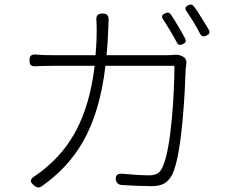

<svg xmlns="http://www.w3.org/2000/svg" viewBox="-20 -817 1020 852"><path d="M771 -700C760 -719 749 -737 738 -753C731 -762 723 -763 713 -758C699 -752 695 -743 704 -731C714 -716 724 -699 735 -681C746 -663 756 -645 764 -630C770 -617 778 -615 791 -621C804 -627 808 -634 801 -647C792 -664 782 -682 771 -700ZM876 -735C864 -755 852 -774 840 -789C833 -798 826 -799 816 -794C802 -787 799 -779 808 -767C818 -752 828 -736 839 -719C849 -702 859 -684 868 -667C874 -655 884 -653 896 -659C909 -665 913 -671 907 -684C898 -700 887 -717 876 -735ZM584 -572H453C456 -607 459 -643 460 -681C461 -695 461 -711 462 -726C463 -747 456 -757 435 -757C413 -757 405 -746 408 -724C409 -709 409 -693 409 -680C409 -642 407 -607 404 -572H214C186 -572 161 -573 138 -575C118 -576 111 -569 111 -549C111 -529 118 -522 138 -523C160 -524 184 -525 215 -525H400C372 -287 286 -159 186 -75C171 -61 151 -47 132 -34C112 -21 112 -9 131 6C143 16 153 18 166 9C312 -95 414 -239 448 -525H601H754C754 -421 742 -153 699 -71C688 -46 667 -39 641 -39C607 -39 566 -42 523 -46C503 -48 492 -40 494 -20C496 -5 506 3 521 4C567 7 613 9 651 9C698 9 724 -4 744 -42C789 -132 801 -423 804 -511C805 -520 806 -528 807 -537C808 -550 803 -560 793 -565L788 -568C777 -573 764 -575 757 -574C747 -573 734 -572 715 -572Z"/></svg>

Font: GenSenRounded2 TW L
Style: Regular
Weight: 300
Version: Version 2.100;PS 2.1;hotconv 16.6.51;makeotf.lib2.5.65220 DE